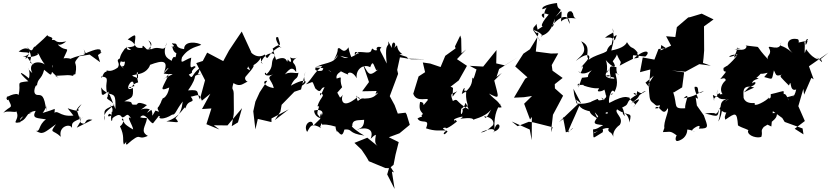

<svg xmlns="http://www.w3.org/2000/svg" viewBox="-20 -832 5483 1266"><path d="M511 -31 487 -104C482 -86 474 -109 518 -146C480 -89 500 -133 497 -100C413 -111 408 -146 464 -70C363 -59 366 -121 324 -76C316 -66 342 -58 341 -114C253 -80 222 -86 234 -56C309 -129 279 -175 286 -98C271 -209 256 -205 225 -206C183 -213 226 -300 223 -260C227 -322 253 -301 271 -372C318 -337 321 -313 327 -403C338 -391 301 -359 329 -354C326 -347 400 -297 344 -332C445 -337 425 -339 461 -332C475 -346 446 -333 477 -343C496 -440 448 -397 503 -461L571 -472L640 -422L626 -469C683 -508 617 -474 643 -482C653 -519 620 -514 532 -475C526 -490 569 -440 532 -507C552 -453 535 -483 446 -445C488 -418 451 -457 399 -447C444 -544 422 -479 363 -536C354 -573 348 -504 417 -559C332 -542 358 -575 322 -568C337 -593 293 -585 293 -601C262 -567 211 -527 213 -525C190 -525 204 -472 158 -521C222 -430 139 -424 206 -409C177 -405 152 -494 149 -442C198 -503 153 -479 103 -492C180 -553 201 -461 130 -460C219 -443 251 -490 223 -476C239 -490 228 -471 275 -407C234 -436 159 -420 193 -350C134 -402 188 -390 171 -315C107 -369 95 -360 167 -296C74 -286 124 -289 102 -205C93 -228 2 -188 26 -180C19 -151 76 -212 25 -194C75 -101 49 -146 0 -85C26 -115 116 -72 77 -113C131 -49 37 -12 114 -26C119 -50 88 -50 194 -91C111 -74 125 -33 91 -22C175 -43 137 -90 215 -101C186 -47 229 -55 283 -45C230 -6 248 39 216 30C262 59 269 45 349 -13C303 51 330 20 381 70C363 -1 446 -21 455 13C454 -23 450 -25 527 -57C489 -31 510 -109 512 -23C559 2 525 -56 589 -42L486 10Z M829 -256C848 -239 845 -278 891 -289C870 -365 892 -383 890 -316C828 -339 855 -334 884 -342C967 -353 974 -421 968 -404C1054 -437 1094 -436 1060 -351C1079 -383 1119 -408 1059 -347C1129 -335 1149 -363 1051 -307C1060 -315 1062 -303 1094 -345C1060 -262 1017 -221 1096 -255C1082 -175 1035 -179 1057 -187C1035 -157 1054 -176 1027 -130C1000 -110 1058 -83 1005 -103C970 -44 994 -76 978 -108C937 -77 949 -88 968 -111C913 -131 872 -76 949 -139C873 -172 893 -138 875 -142C820 -138 884 -164 800 -164C849 -190 861 -184 856 -252C788 -215 852 -332 861 -281L866 -264ZM647 -256C653 -196 648 -214 660 -206C718 -241 690 -229 690 -195C674 -174 707 -180 734 -139C643 -102 675 -100 670 -37C651 -111 745 -120 705 -139C749 -101 690 -67 723 -101C699 -56 722 9 723 -76C660 -34 714 -127 716 -49C779 -99 776 -58 788 -58C812 -60 816 -99 844 -51C805 -78 857 -4 858 22C781 -22 808 -23 783 -43C792 -68 806 -22 771 1C804 68 785 92 797 121C858 55 793 110 816 122C923 27 876 100 955 64C902 35 940 2 949 -50C947 -59 931 -49 904 -59C937 -99 966 -21 989 -19C1045 -87 1017 -64 1036 -65C1016 -47 1062 -41 1115 -76C1138 -74 1137 -101 1185 -163C1179 -113 1167 -81 1137 -53C1170 -14 1151 -28 1077 -32C1172 -55 1201 -152 1203 -115C1217 -187 1278 -141 1235 -199C1232 -180 1312 -235 1299 -176C1271 -221 1307 -244 1220 -236C1301 -350 1231 -324 1308 -345C1252 -343 1293 -321 1296 -382C1241 -342 1253 -301 1225 -340C1271 -363 1219 -346 1270 -390C1257 -415 1223 -340 1241 -452C1193 -437 1166 -399 1180 -454C1226 -523 1288 -524 1307 -537C1286 -553 1193 -567 1194 -508C1124 -517 1161 -548 1126 -545C1091 -554 1147 -523 1128 -517C1167 -572 1114 -507 1112 -526C1119 -537 1113 -494 1143 -481C1134 -420 1133 -491 1110 -429C1110 -443 1037 -443 1080 -552C1063 -473 1041 -539 975 -506C950 -506 998 -512 958 -566C987 -548 982 -525 959 -513C996 -504 991 -509 949 -506C926 -526 920 -543 919 -516C849 -511 893 -546 822 -572C884 -616 875 -608 866 -529C804 -504 792 -548 845 -502C788 -502 841 -538 802 -510C745 -433 778 -418 804 -426C799 -357 761 -434 801 -372C782 -405 747 -392 797 -459C720 -431 781 -428 757 -387C695 -342 682 -383 682 -359C656 -361 653 -297 647 -328C716 -321 664 -293 687 -217C735 -206 744 -211 741 -113L704 -206L659 -239Z M1508 0 1521 -79 1522 -105 1521 -217C1519 -256 1504 -230 1519 -284C1567 -255 1581 -282 1616 -295C1610 -289 1588 -309 1599 -326C1657 -391 1677 -421 1613 -391C1668 -443 1637 -392 1630 -489C1630 -448 1595 -441 1629 -368C1571 -398 1655 -372 1701 -452C1696 -397 1731 -413 1700 -417C1727 -496 1804 -490 1789 -457C1758 -418 1793 -396 1737 -342C1727 -379 1700 -301 1806 -352C1716 -318 1773 -314 1785 -251C1714 -263 1709 -303 1742 -299L1692 -223L1664 -162L1650 -98L1664 21L1680 -48L1770 -27V-51L1884 -111L1792 -40L1829 -96L1837 -141L1921 -227L1965 -242L1994 -360C1967 -286 2020 -321 1952 -257C2030 -294 1997 -325 1898 -267C1928 -333 1941 -299 1948 -353C1932 -340 1867 -380 1832 -309C1886 -376 1902 -401 1933 -357C1936 -423 1899 -409 1917 -436C1963 -479 1932 -430 1893 -454C1910 -413 1889 -420 1878 -441C1866 -389 1890 -479 1800 -438C1782 -501 1774 -520 1780 -513C1832 -555 1835 -510 1814 -586C1791 -597 1797 -559 1831 -518C1836 -509 1837 -531 1813 -518C1732 -467 1752 -420 1725 -473C1717 -463 1655 -435 1608 -525C1584 -497 1553 -468 1602 -511C1570 -535 1552 -498 1578 -508C1571 -490 1580 -535 1638 -485L1574 -624C1546 -582 1518 -542 1490 -499L1452 -429L1346 -485L1317 -430L1274 -416L1332 -303L1302 -192L1311 -168L1367 -214L1312 -113L1374 -117L1341 -13L1427 22L1390 -6L1480 -5L1576 -119L1549 -25Z M2236 -257C2210 -322 2252 -332 2194 -312C2226 -283 2166 -328 2228 -360C2198 -380 2245 -350 2281 -338C2257 -346 2297 -378 2332 -316C2324 -377 2378 -413 2421 -389C2440 -442 2443 -402 2461 -368C2471 -380 2462 -355 2500 -396C2413 -322 2418 -329 2371 -414L2413 -291L2368 -230L2463 -232L2422 -108C2477 -206 2429 -199 2474 -222C2449 -188 2421 -183 2383 -182C2339 -192 2341 -131 2330 -202C2356 -161 2360 -192 2336 -191C2229 -101 2227 -185 2241 -207C2217 -174 2202 -191 2232 -170L2204 -221ZM2556 270 2575 255 2588 188 2609 105 2544 73 2614 47 2682 -9 2661 -78 2654 -89 2603 -83 2582 -139 2550 -198 2605 -345 2599 -371 2617 -454 2644 -450 2693 -441 2785 -442 2673 -445 2661 -457 2591 -480 2579 -437C2595 -439 2600 -482 2634 -474C2570 -521 2627 -560 2567 -506C2612 -537 2563 -585 2563 -516C2532 -572 2541 -565 2541 -541C2533 -522 2518 -532 2530 -413C2487 -504 2477 -499 2493 -520C2443 -539 2464 -464 2497 -525C2439 -465 2440 -536 2429 -501C2421 -462 2329 -517 2321 -465C2309 -518 2364 -466 2339 -480C2268 -429 2242 -454 2223 -464C2336 -435 2289 -438 2278 -520C2240 -463 2224 -533 2207 -510C2210 -465 2145 -393 2209 -471C2182 -405 2109 -423 2058 -385C2101 -389 2152 -376 2165 -355C2090 -415 2125 -389 2104 -366C2035 -354 2052 -403 2105 -395C2044 -347 2041 -314 1997 -276C2055 -293 2033 -306 2059 -249C2104 -205 2088 -260 2122 -256C2116 -261 2086 -166 2091 -219C2132 -201 2092 -196 2073 -131C2103 -139 2052 -87 2083 -68C2098 -40 2106 -68 2044 -1C2049 -59 1972 -18 2005 38C2030 -6 2033 -21 2097 11C2074 18 2106 1 2103 -60C2072 -15 2177 -42 2139 -72C2163 -36 2054 -37 2051 -103C2098 -116 2118 -94 2100 -69C2105 -109 2073 -60 2105 -10C2142 -14 2185 1 2199 5C2181 -10 2209 63 2203 31C2224 53 2237 76 2251 22C2311 17 2269 47 2383 62C2342 42 2286 -5 2303 -1C2301 -48 2346 -37 2381 -42C2382 23 2333 17 2338 23C2357 12 2457 -2 2424 83C2495 16 2425 97 2471 132L2402 76L2317 110L2364 155C2381 180 2398 204 2412 231L2521 276L2545 277L2533 318L2582 414L2564 299L2578 305Z M2984 -513 2916 -464 2885 -390 2817 -413 2768 -420 2783 -356 2740 -328 2705 -214C2726 -150 2811 -196 2800 -171C2746 -108 2797 -157 2750 -160C2733 -80 2788 -91 2759 -72C2765 -72 2762 -9 2768 -54C2790 -61 2765 -71 2733 -51C2755 -9 2819 -59 2789 14C2849 35 2883 27 2927 28C2894 44 2903 71 2930 36C2940 32 2871 13 2918 9C2914 19 2934 17 2993 -31C2968 -66 2977 12 2975 -42C2961 -47 3070 -81 3015 -49C3023 -49 3099 -63 3103 -40C3093 -48 3172 -52 3219 -110C3179 -37 3182 -54 3172 -65C3238 -58 3239 -16 3229 -5C3204 18 3176 42 3150 41C3256 -9 3246 45 3229 39C3314 14 3254 -53 3241 23C3233 -86 3271 -135 3277 -141C3302 -167 3233 -111 3288 -125C3259 -175 3250 -166 3204 -215C3280 -177 3269 -182 3239 -301L3289 -351L3254 -325L3271 -377L3399 -457L3308 -401L3252 -414L3254 -502L3166 -393L3077 -398L3122 -374C3099 -295 3101 -313 3094 -321C3095 -286 3084 -244 3025 -212C3035 -261 3052 -259 3039 -235C3077 -233 3028 -220 3054 -225C3046 -126 3094 -148 3029 -112C3039 -99 3011 -45 3021 -115C3067 -140 3032 -190 3071 -110C2977 -164 3004 -187 2966 -166C2941 -228 2966 -210 2995 -231C2954 -192 2965 -169 2967 -251C2970 -257 2894 -285 2903 -223L3005 -302L3059 -398L2993 -442L3054 -506L3023 -480L3021 -577L3011 -612L3015 -598L2980 -526Z M3517 -675C3509 -652 3473 -650 3519 -614C3513 -616 3543 -625 3523 -591C3546 -549 3558 -543 3493 -637C3582 -603 3548 -585 3547 -595C3614 -613 3626 -675 3638 -709C3634 -640 3609 -655 3616 -655C3659 -721 3734 -752 3737 -674C3688 -767 3757 -768 3754 -746C3763 -752 3753 -711 3786 -708C3786 -708 3714 -727 3679 -690C3686 -782 3690 -763 3643 -721C3711 -801 3655 -743 3653 -812C3653 -813 3544 -799 3557 -771C3622 -790 3564 -801 3568 -713C3540 -728 3548 -756 3598 -736C3531 -661 3549 -641 3583 -674L3525 -636ZM3393 0 3467 -29 3497 -25 3624 7 3613 40 3626 -75C3648 -117 3671 -158 3693 -201L3639 -249L3638 -277L3690 -318L3623 -366L3618 -403L3661 -480L3613 -479L3513 -492L3523 -587L3474 -507L3431 -478L3377 -394L3458 -322L3443 -313L3369 -188L3434 -191L3488 -199L3436 -148L3475 -44L3487 -61L3486 92L3473 22L3354 -31Z M3778 -175 3790 -145 3665 -26 3706 -57C3683 -68 3697 -49 3711 40C3749 36 3788 -23 3725 42C3728 21 3758 -35 3800 -135C3816 -105 3882 -90 3946 -92C3883 -15 3886 -15 3957 -7C3922 11 3922 18 3890 22C3897 91 3877 85 3954 40C3971 -18 3885 65 3896 43C3996 -5 4003 15 3989 24C4007 56 4003 23 4028 76C4016 59 4027 19 4067 -9C4096 -58 4028 -86 4049 -111C4127 -57 4152 -105 4130 -24C4128 -91 4058 -109 4100 -66C4087 -139 4071 -139 4057 -113C4160 -150 4076 -148 4182 -209C4129 -242 4181 -175 4181 -231C4223 -203 4206 -229 4239 -231C4158 -188 4229 -212 4137 -147C4211 -196 4206 -181 4156 -127C4190 -151 4137 -159 4129 -190C4117 -183 4114 -216 3997 -153C3988 -178 4013 -262 4031 -225C4067 -291 4035 -332 4039 -351C4084 -335 4039 -324 4045 -389C4007 -394 3989 -413 4008 -316C4014 -325 3938 -336 4006 -336C3956 -318 4044 -331 4029 -313C4012 -314 3938 -316 3995 -375C3964 -316 3997 -384 3974 -436C4026 -377 4053 -382 4019 -430C3982 -383 4051 -459 4047 -475C4073 -409 4080 -437 4066 -399C4189 -466 4143 -427 4155 -468L4235 -459C4273 -491 4240 -518 4160 -447C4220 -450 4174 -466 4184 -486C4145 -536 4149 -498 4114 -554C4104 -529 4068 -510 4011 -499C4022 -557 4050 -593 3969 -583C4016 -623 4034 -604 4019 -646C4034 -557 4025 -544 4047 -600C4019 -596 4018 -565 4008 -507C4037 -572 3982 -518 3983 -499C3973 -475 3866 -470 3831 -402C3890 -451 3876 -509 3777 -430C3807 -465 3862 -485 3812 -560C3883 -527 3839 -471 3857 -448C3861 -435 3805 -389 3816 -388C3834 -414 3820 -368 3807 -350C3778 -387 3800 -314 3882 -369C3827 -315 3893 -328 3816 -319C3812 -283 3826 -357 3795 -255C3796 -291 3810 -290 3785 -270C3864 -278 3812 -263 3824 -269C3915 -238 3928 -256 3930 -247C3895 -211 3990 -238 3962 -252C3987 -179 3956 -204 4024 -216C3996 -190 4017 -242 3975 -199C3982 -199 3974 -178 3946 -172C3946 -172 3863 -166 3878 -134C3844 -83 3904 -64 3922 -48C3886 -121 3901 -88 3953 -34C3957 -71 3935 -70 3940 -44C3992 -135 4001 -65 3970 -87C4007 -168 3962 -159 3944 -189C3997 -158 3990 -138 3993 -185C3981 -182 3933 -150 3921 -180C3877 -160 3850 -160 3873 -119C3889 -194 3878 -137 3782 -150C3770 -199 3767 -186 3761 -247L3812 -150Z M4374 -513 4322 -509 4295 -439 4218 -453 4200 -356 4268 -374 4260 -257 4236 -287 4291 -333 4257 -280C4262 -192 4261 -174 4280 -158C4315 -133 4297 -124 4365 -154C4290 -193 4368 -109 4299 -118C4325 -158 4349 -50 4382 -118C4397 -108 4352 -27 4361 14C4394 -17 4371 -29 4351 39C4399 39 4397 27 4442 61C4435 69 4423 112 4463 93C4506 75 4512 37 4512 22C4554 26 4578 49 4544 29C4538 20 4613 -27 4588 16C4661 17 4646 1 4621 -71L4575 -136L4567 -190C4605 -159 4557 -223 4560 -259C4607 -270 4555 -186 4622 -233C4562 -211 4574 -199 4487 -184C4539 -232 4493 -157 4498 -118C4414 -114 4450 -132 4418 -227L4422 -222L4478 -256L4491 -355L4410 -367L4499 -359L4591 -409L4667 -399L4615 -417L4619 -450L4623 -499L4622 -658L4685 -704L4607 -742L4531 -719L4518 -717L4443 -653L4433 -588L4372 -593L4405 -531L4328 -496L4324 -404L4340 -535Z M4917 -256C4982 -274 4963 -306 4940 -282C4940 -316 5013 -311 4967 -318C5041 -380 4960 -350 4967 -349C5032 -332 5066 -380 5019 -324C5078 -310 5067 -297 5083 -368C5099 -341 5091 -324 5138 -341C5112 -331 5131 -321 5182 -268C5203 -323 5180 -223 5230 -242C5217 -179 5186 -185 5224 -205C5145 -183 5176 -200 5181 -169C5149 -249 5147 -184 5147 -229C5151 -237 5103 -219 5062 -211C5067 -159 5031 -197 5047 -187C5042 -172 4942 -116 4957 -153C4877 -145 4882 -203 4883 -190C4884 -216 4865 -280 4953 -255L4885 -223ZM5363 -454C5401 -426 5408 -406 5394 -440C5397 -444 5357 -420 5295 -508C5277 -442 5292 -529 5284 -556C5337 -577 5281 -591 5293 -535C5312 -563 5294 -564 5320 -567C5206 -546 5263 -545 5242 -573C5173 -590 5150 -533 5206 -483C5127 -552 5119 -511 5131 -554C5126 -486 5045 -539 5049 -518C5077 -471 5030 -468 5044 -441C4956 -535 4995 -520 4957 -525C4907 -530 4886 -536 4903 -526C4895 -492 4850 -508 4823 -504C4911 -524 4814 -504 4843 -519C4836 -475 4798 -427 4840 -469C4810 -482 4755 -443 4816 -463C4884 -507 4798 -411 4759 -386C4834 -401 4803 -422 4751 -384C4744 -332 4801 -397 4729 -310C4792 -334 4739 -269 4801 -314C4778 -328 4709 -263 4744 -211C4711 -215 4674 -171 4690 -171C4665 -244 4695 -173 4728 -200C4729 -252 4701 -165 4710 -242C4694 -170 4747 -176 4773 -180C4710 -161 4744 -117 4716 -31C4754 -85 4726 -158 4787 -179C4717 -142 4721 -82 4700 -83C4671 -59 4747 -98 4628 -84C4724 -59 4709 -61 4723 -115C4779 -61 4775 -121 4760 -64C4800 -67 4745 -89 4763 -43C4830 -89 4839 -97 4846 -5C4875 14 4929 25 4912 30C4907 66 4981 83 5001 69C5010 28 4992 36 5016 5C5114 -51 5099 -68 5104 -86C5042 -91 5045 -68 4995 -32L5066 2L5076 -99L5138 -54L5154 -28L5272 15L5278 54L5220 17L5287 -34L5244 -132L5277 -246L5282 -208L5330 -319L5345 -309L5314 -395L5443 -485L5388 -440Z"/></svg>

Font: Hussar Lance
Style: ExBdObl
Weight: 700
Foundry: Cannot Into Space Fonts, PlusOne Fonts
Version: Version 2.270